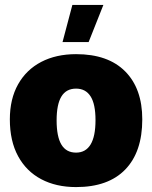

<svg xmlns="http://www.w3.org/2000/svg" viewBox="-20 -740 618 780"><path d="M289 20Q208 20 147.5 -12Q87 -44 53.5 -105.5Q20 -167 20 -255Q20 -338 53.5 -397.5Q87 -457 147.5 -488.5Q208 -520 289 -520Q419 -520 488.5 -450Q558 -380 558 -255Q558 -123 489 -51.5Q420 20 289 20ZM289 -120Q328 -120 348 -153Q368 -186 368 -252Q368 -317 348 -348.5Q328 -380 289 -380Q249 -380 229.5 -348Q210 -316 210 -251Q210 -185 229.5 -152.5Q249 -120 289 -120ZM274 -720H400L340 -569H234Z"/></svg>

Font: Moderustic ExtraBold
Style: Regular
Weight: 800
Designer: Tural Alisoy
Foundry: TAFT Foundry
Version: Version 2.120